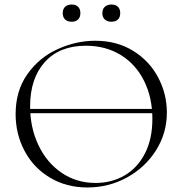

<svg xmlns="http://www.w3.org/2000/svg" viewBox="-20 -816 806 848"><path d="M69 -335H683V-316H69ZM49 -312Q49 -415 101 -488.5Q153 -562 234.5 -599Q316 -636 401 -636Q496 -636 568 -591.5Q640 -547 678.5 -474Q717 -401 717 -319Q717 -228 669 -152Q621 -76 540.5 -32Q460 12 366 12Q273 12 200.5 -31.5Q128 -75 88.5 -149.5Q49 -224 49 -312ZM653 -291Q653 -385 616.5 -458.5Q580 -532 513.5 -573Q447 -614 359 -614Q243 -614 178 -542Q113 -470 113 -346Q113 -253 149.5 -175.5Q186 -98 252 -53Q318 -8 402 -8Q473 -8 530 -41Q587 -74 620 -138Q653 -202 653 -291ZM257 -758Q257 -776 267.5 -786Q278 -796 297 -796Q315 -796 325 -786Q335 -776 335 -758Q335 -740 325 -730Q315 -720 297 -720Q278 -720 267.5 -730Q257 -740 257 -758ZM432 -758Q432 -776 443 -786Q454 -796 472 -796Q491 -796 501 -786Q511 -776 511 -758Q511 -740 501 -730Q491 -720 472 -720Q454 -720 443 -730Q432 -740 432 -758Z"/></svg>

Font: Cormorant Unicase Light
Style: Regular
Weight: 300
Designer: Christian Thalmann (Catharsis Fonts)
Foundry: Catharsis Fonts
Version: Version 4.000